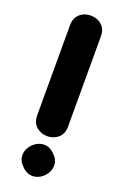

<svg xmlns="http://www.w3.org/2000/svg" viewBox="-143 -748 528 818"><g transform="rotate(20 121.0 -339.0)"><path d="M50 -224Q51 -190 72.5 -173Q94 -156 121.5 -156.5Q149 -157 169.5 -174.5Q190 -192 190 -226V-634Q190 -662 176 -678.5Q162 -695 141 -700.5Q120 -706 99 -700.5Q78 -695 64 -678.5Q50 -662 50 -634V-224ZM169 -96Q150 -116 128.5 -118Q107 -120 88 -109Q69 -98 58 -79.5Q47 -61 49 -39Q51 -17 71 2Q90 22 112 24Q134 26 152.5 15Q171 4 182 -15Q193 -34 191 -55.5Q189 -77 169 -96Z"/></g></svg>

Font: Balsamiq Sans
Style: Bold
Weight: 700
Designer: Michael Angeles
Foundry: Balsamiq SRL
Version: Version 1.020; ttfautohint (v1.8.4.7-5d5b);gftools[0.9.26]